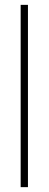

<svg xmlns="http://www.w3.org/2000/svg" viewBox="-20 -770 200 790"><path d="M65 0V-750H95V0Z"/></svg>

Font: Urbanist Thin
Style: Regular
Weight: 100
Designer: Corey Hu
Foundry: Corey Hu
Version: Version 1.330; ttfautohint (v1.8.4.7-5d5b)